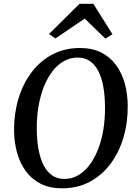

<svg xmlns="http://www.w3.org/2000/svg" viewBox="-20 -1014 745 1044"><path d="M317 10Q251 10 202 -14.5Q153 -39 121 -82.5Q89 -126 73 -183Q57 -240 56.5 -305Q56 -396.5 80.2 -477.2Q104.5 -558 151 -620Q197.5 -682 264.2 -717.5Q331 -753 414.5 -753Q482 -753 530.8 -728.2Q579.5 -703.5 611.2 -660Q643 -616.5 658.5 -560.2Q674 -504 674.5 -440.5Q675.5 -349.5 651.8 -268Q628 -186.5 581.5 -124Q535 -61.5 468.5 -25.8Q402 10 317 10ZM329 -41Q370 -41 404.8 -60.8Q439.5 -80.5 466.8 -116.8Q494 -153 513.2 -202Q532.5 -251 542 -309.5Q551.5 -368 551 -432Q550.5 -494.5 541.5 -544Q532.5 -593.5 514.2 -628.5Q496 -663.5 468.2 -682.2Q440.5 -701 402 -701Q361.5 -701 326.8 -681.2Q292 -661.5 264.8 -625.8Q237.5 -590 218.2 -541.2Q199 -492.5 189.2 -434.5Q179.5 -376.5 180 -313Q180.5 -249.5 190 -199.2Q199.5 -149 218 -113.8Q236.5 -78.5 264.2 -59.8Q292 -41 329 -41ZM246.5 -829 412.5 -993.5H487.5L591.5 -828L553 -804Q525 -831 496.8 -858.5Q468.5 -886 440.5 -913Q401 -886 361.2 -859Q321.5 -832 281.5 -805Z"/></svg>

Font: Merriweather 28pt Medium
Style: Italic
Weight: 500
Italic angle: -7.8°
Version: Version 2.101